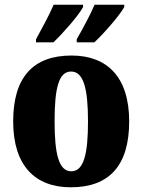

<svg xmlns="http://www.w3.org/2000/svg" viewBox="-20 -786 605 816"><path d="M306 -619V-606H381C421 -643 489 -721 508 -756V-766H382C363 -721 331 -663 306 -619ZM133 -619V-606H207C246 -643 315 -721 333 -756V-766H208C189 -721 157 -663 133 -619ZM281 10C444 10 529 -82 529 -270C529 -458 436 -550 284 -550C121 -550 36 -458 36 -270C36 -82 129 10 281 10ZM283 -58C230 -58 212 -131 212 -270C212 -410 229 -482 282 -482C335 -482 354 -410 354 -270C354 -131 336 -58 283 -58Z"/></svg>

Font: Noto Serif Sinhala Condensed Black
Style: Regular
Weight: 900
Width: 3
Designer: Jelle Bosma - Monotype Design Team
Foundry: Monotype Imaging Inc.
Version: Version 2.007